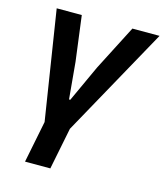

<svg xmlns="http://www.w3.org/2000/svg" viewBox="-109 -605 761 887"><g transform="rotate(15 272.0 -161.0)"><path d="M94 200 134 0 52 -522H172L200 -306L216 -130H222L303 -306L414 -522H544L255 0L215 200Z"/></g></svg>

Font: IBM Plex Sans SemiBold
Style: Italic
Weight: 600
Italic angle: -11.31°
Designer: Mike Abbink, Paul van der Laan, Pieter van Rosmalen
Foundry: Bold Monday
Version: Version 3.201